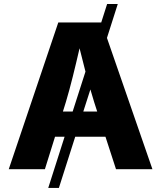

<svg xmlns="http://www.w3.org/2000/svg" viewBox="-20 -839 799 952"><path d="M564 -819.3H511.2L481.9 -727.5H269L23.4 0H202.6L252.9 -161.1H300.3L219.2 92.8H272L353 -161.1H502.9L555.2 0H735.8L510.3 -650.9ZM292 -286.1 306.6 -333C330.1 -411.1 351.6 -501 374.5 -599.6L403.8 -483.9L340.3 -286.1ZM393.1 -286.1 428.2 -395.5 446.8 -333 461.9 -286.1Z"/></svg>

Font: Raveo
Style: Bold
Weight: 700
Designer: Jakub Foglar, Rasmus Andersson (Inter)
Foundry: Jakubfoglar.com
Version: Version 1.100;Glyphs 3.2.3 (3260)